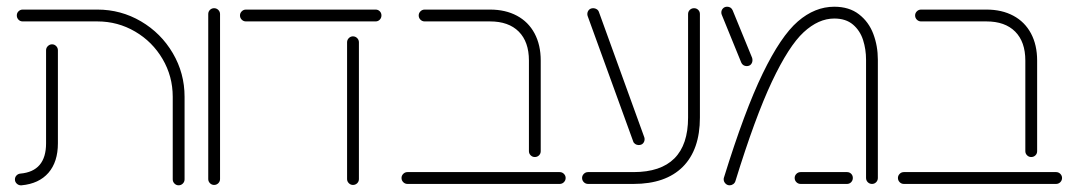

<svg xmlns="http://www.w3.org/2000/svg" viewBox="-20 -547 3203 571"><path d="M24.4 -13.3Q24.4 -20.4 29.1 -25.2Q33.7 -30 40.4 -30.7Q117 -37.4 117 -120.7V-397.4Q117 -404.8 122.4 -410Q127.8 -415.2 134.8 -415.2Q141.9 -415.2 147 -410Q152.2 -404.8 152.2 -397.4V-120.7Q152.2 -65.6 124.1 -33.1Q95.9 -0.7 44.1 4.1Q36.3 4.8 30.4 -0.4Q24.4 -5.6 24.4 -13.3ZM511.1 4.1Q504.1 4.1 498.9 -1.1Q493.7 -6.3 493.7 -13.7V-259.3Q493.7 -320 463.5 -371.5Q433.3 -423 381.9 -453.1Q330.4 -483.3 269.6 -483.3H47.4Q40 -483.3 35 -488.5Q30 -493.7 30 -501.1Q30 -508.5 35.2 -513.5Q40.4 -518.5 47.4 -518.5H269.6Q339.6 -518.5 399.3 -483.5Q458.9 -448.5 493.9 -388.9Q528.9 -329.3 528.9 -259.3V-13.7Q528.9 -6.3 523.7 -1.1Q518.5 4.1 511.1 4.1Z M599.3 -14.4V-505.2Q599.3 -512.6 604.4 -517.6Q609.6 -522.6 616.7 -522.6Q624.1 -522.6 629.3 -517.4Q634.4 -512.2 634.4 -505.2V-14.4Q634.4 -7.4 629.3 -2.2Q624.1 3 616.7 3Q609.6 3 604.4 -2.2Q599.3 -7.4 599.3 -14.4Z M693.7 -501.1Q693.7 -508.1 698.9 -513.3Q704.1 -518.5 711.5 -518.5H1097Q1104.4 -518.5 1109.4 -513.5Q1114.4 -508.5 1114.4 -501.1Q1114.4 -493.7 1109.4 -488.5Q1104.4 -483.3 1097 -483.3H711.5Q704.1 -483.3 698.9 -488.5Q693.7 -493.7 693.7 -501.1ZM1012.2 -14.4V-421.1Q1012.2 -428.5 1017.4 -433.7Q1022.6 -438.9 1029.6 -438.9Q1037 -438.9 1042.2 -433.7Q1047.4 -428.5 1047.4 -421.1V-14.4Q1047.4 -7 1042.2 -2Q1037 3 1029.6 3Q1022.6 3 1017.4 -2.2Q1012.2 -7.4 1012.2 -14.4Z M1553 -97.4V-367Q1553 -422.6 1522.8 -453Q1492.6 -483.3 1437.4 -483.3H1243Q1235.6 -483.3 1230.4 -488.5Q1225.2 -493.7 1225.2 -501.1Q1225.2 -508.1 1230.4 -513.3Q1235.6 -518.5 1243 -518.5H1437.4Q1483.3 -518.5 1517.4 -500.2Q1551.5 -481.9 1569.8 -447.6Q1588.1 -413.3 1588.1 -367V-97.4Q1588.1 -90 1583 -85Q1577.8 -80 1570.4 -80Q1563.3 -80 1558.1 -85.2Q1553 -90.4 1553 -97.4ZM1174.1 -17.8Q1174.1 -24.8 1179.3 -30Q1184.4 -35.2 1191.9 -35.2H1644.4Q1651.9 -35.2 1657 -30Q1662.2 -24.8 1662.2 -17.8Q1662.2 -10.4 1657 -5.2Q1651.9 0 1644.4 0H1191.9Q1184.4 0 1179.3 -5.2Q1174.1 -10.4 1174.1 -17.8Z M1711.1 -17.8Q1711.1 -24.8 1716.3 -30Q1721.5 -35.2 1728.9 -35.2H1864.1Q1944.8 -35.2 1985.6 -75.9Q2026.3 -116.7 2026.3 -197.4V-505.2Q2026.3 -512.6 2031.5 -517.6Q2036.7 -522.6 2044.1 -522.6Q2051.5 -522.6 2056.5 -517.6Q2061.5 -512.6 2061.5 -505.2V-197.4Q2061.5 -101.9 2010.6 -50.9Q1959.6 0 1864.1 0H1728.9Q1721.5 0 1716.3 -5.2Q1711.1 -10.4 1711.1 -17.8ZM1863 -126.7 1727.8 -498.9Q1726.7 -501.9 1726.7 -505.2Q1726.7 -512.2 1731.3 -517.4Q1735.9 -522.6 1744.4 -522.6Q1750 -522.6 1754.6 -519.6Q1759.3 -516.7 1761.1 -511.5L1895.9 -139.3Q1897 -136.7 1897 -133Q1897 -125.9 1892.4 -120.7Q1887.8 -115.6 1879.3 -115.6Q1873.7 -115.6 1869.1 -118.7Q1864.4 -121.9 1863 -126.7Z M2132.2 -13.7Q2132.2 -17 2133 -18.9Q2194.4 -217.4 2248.3 -328.5Q2302.2 -439.6 2352.8 -483.3Q2403.3 -527 2461.1 -527Q2505.6 -527 2534.6 -504.4Q2563.7 -481.9 2577.2 -446.1Q2590.7 -410.4 2590.7 -369.3V-17.8Q2590.7 -10.4 2585.7 -5.2Q2580.7 0 2573.3 0Q2565.9 0 2560.7 -5.2Q2555.6 -10.4 2555.6 -17.8V-369.3Q2555.6 -400.4 2546.7 -428.1Q2537.8 -455.9 2516.7 -473.9Q2495.6 -491.9 2461.1 -491.9Q2414.1 -491.9 2370 -451.1Q2325.9 -410.4 2275.7 -304.3Q2225.6 -198.1 2167 -8.1Q2165.2 -2.6 2160.4 0.7Q2155.6 4.1 2150 4.1Q2142.6 4.1 2137.4 -1.3Q2132.2 -6.7 2132.2 -13.7ZM2343.3 -17.8Q2343.3 -24.8 2348.5 -30Q2353.7 -35.2 2361.1 -35.2H2498.9Q2506.3 -35.2 2511.3 -30.2Q2516.3 -25.2 2516.3 -17.8Q2516.3 -10.4 2511.3 -5.2Q2506.3 0 2498.9 0H2361.1Q2353.7 0 2348.5 -5.2Q2343.3 -10.4 2343.3 -17.8ZM2184.4 -361.1 2126.7 -502.6Q2125.2 -505.6 2125.2 -510Q2125.2 -516.7 2130 -521.9Q2134.8 -527 2142.6 -527Q2148.1 -527 2152.4 -524.3Q2156.7 -521.5 2158.9 -516.3L2216.7 -375.2Q2217.8 -371.9 2217.8 -368.1Q2217.8 -360.7 2213.3 -355.6Q2208.9 -350.4 2200.4 -350.4Q2195.2 -350.4 2190.7 -353.3Q2186.3 -356.3 2184.4 -361.1Z M3029.3 -97.4V-367Q3029.3 -422.6 2999.1 -453Q2968.9 -483.3 2913.7 -483.3H2719.3Q2711.9 -483.3 2706.7 -488.5Q2701.5 -493.7 2701.5 -501.1Q2701.5 -508.1 2706.7 -513.3Q2711.9 -518.5 2719.3 -518.5H2913.7Q2959.6 -518.5 2993.7 -500.2Q3027.8 -481.9 3046.1 -447.6Q3064.4 -413.3 3064.4 -367V-97.4Q3064.4 -90 3059.3 -85Q3054.1 -80 3046.7 -80Q3039.6 -80 3034.4 -85.2Q3029.3 -90.4 3029.3 -97.4ZM2650.4 -17.8Q2650.4 -24.8 2655.6 -30Q2660.7 -35.2 2668.1 -35.2H3120.7Q3128.1 -35.2 3133.3 -30Q3138.5 -24.8 3138.5 -17.8Q3138.5 -10.4 3133.3 -5.2Q3128.1 0 3120.7 0H2668.1Q2660.7 0 2655.6 -5.2Q2650.4 -10.4 2650.4 -17.8Z"/></svg>

Font: 26F Galaxy Hebrew Light
Style: Regular
Weight: 300
Designer: C₂₉H₂₅N₃O₅
Version: Version 1.000